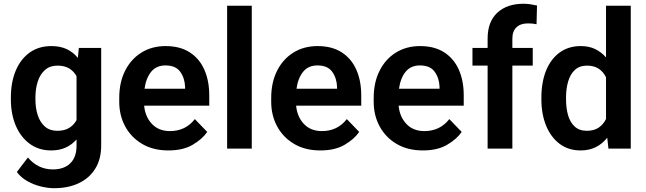

<svg xmlns="http://www.w3.org/2000/svg" viewBox="-20 -780 3390 1008"><path d="M37.1 -257.8V-268.1Q37.1 -348.6 62.7 -409.4Q88.4 -470.2 136 -504.2Q183.6 -538.1 249.5 -538.1Q296.9 -538.1 331.1 -521.7Q365.2 -505.4 388.7 -476.1L394 -528.3H511.2V-16.1Q511.2 55.7 480 105.7Q448.7 155.8 393.3 181.9Q337.9 208 264.2 208Q232.4 208 195.6 199.2Q158.7 190.4 124.8 171.6Q90.8 152.8 68.4 123L126.5 46.9Q179.2 109.4 257.8 109.4Q315.9 109.4 348.9 77.4Q381.8 45.4 381.8 -14.6V-47.9Q357.9 -20.5 325 -5.4Q292 9.8 248.5 9.8Q183.6 9.8 136 -25.1Q88.4 -60.1 62.7 -120.6Q37.1 -181.2 37.1 -257.8ZM166 -268.1V-257.8Q166 -212.4 178.2 -175Q190.4 -137.7 215.8 -115.5Q241.2 -93.3 280.8 -93.3Q318.4 -93.3 343 -108.4Q367.7 -123.5 381.8 -149.4V-379.9Q367.7 -405.8 343.3 -420.7Q318.8 -435.5 281.7 -435.5Q242.2 -435.5 216.6 -413.1Q190.9 -390.6 178.5 -352.8Q166 -314.9 166 -268.1Z M864.3 9.8Q784.2 9.8 726.3 -24.4Q668.5 -58.6 637.2 -116.5Q606 -174.3 606 -246.1V-265.6Q606 -347.2 636.7 -408.4Q667.5 -469.7 722.4 -503.9Q777.3 -538.1 849.6 -538.1Q924.8 -538.1 975.8 -505.4Q1026.9 -472.7 1052.7 -414.3Q1078.6 -356 1078.6 -279.3V-225.1H736.8Q742.2 -167 777.6 -129.4Q813 -91.8 872.1 -91.8Q954.1 -91.8 1002.9 -154.8L1067.9 -87.4Q1043 -50.3 992.2 -20.3Q941.4 9.8 864.3 9.8ZM848.6 -436.5Q800.8 -436.5 773.7 -403.3Q746.6 -370.1 738.8 -314H951.7V-323.7Q950.2 -369.6 926.3 -403.1Q902.3 -436.5 848.6 -436.5Z M1301.8 -750V0H1172.4V-750Z M1662.1 9.8Q1582 9.8 1524.2 -24.4Q1466.3 -58.6 1435.1 -116.5Q1403.8 -174.3 1403.8 -246.1V-265.6Q1403.8 -347.2 1434.6 -408.4Q1465.3 -469.7 1520.3 -503.9Q1575.2 -538.1 1647.5 -538.1Q1722.7 -538.1 1773.7 -505.4Q1824.7 -472.7 1850.6 -414.3Q1876.5 -356 1876.5 -279.3V-225.1H1534.7Q1540 -167 1575.4 -129.4Q1610.8 -91.8 1669.9 -91.8Q1752 -91.8 1800.8 -154.8L1865.7 -87.4Q1840.8 -50.3 1790 -20.3Q1739.3 9.8 1662.1 9.8ZM1646.5 -436.5Q1598.6 -436.5 1571.5 -403.3Q1544.4 -370.1 1536.6 -314H1749.5V-323.7Q1748 -369.6 1724.1 -403.1Q1700.2 -436.5 1646.5 -436.5Z M2200.2 9.8Q2120.1 9.8 2062.3 -24.4Q2004.4 -58.6 1973.1 -116.5Q1941.9 -174.3 1941.9 -246.1V-265.6Q1941.9 -347.2 1972.7 -408.4Q2003.4 -469.7 2058.3 -503.9Q2113.3 -538.1 2185.5 -538.1Q2260.7 -538.1 2311.8 -505.4Q2362.8 -472.7 2388.7 -414.3Q2414.6 -356 2414.6 -279.3V-225.1H2072.8Q2078.1 -167 2113.5 -129.4Q2148.9 -91.8 2208 -91.8Q2290 -91.8 2338.9 -154.8L2403.8 -87.4Q2378.9 -50.3 2328.1 -20.3Q2277.3 9.8 2200.2 9.8ZM2184.6 -436.5Q2136.7 -436.5 2109.6 -403.3Q2082.5 -370.1 2074.7 -314H2287.6V-323.7Q2286.1 -369.6 2262.2 -403.1Q2238.3 -436.5 2184.6 -436.5Z M2669.9 0H2540V-435.5H2460.4V-528.3H2540V-577.1Q2540 -666 2590.8 -713.1Q2641.6 -760.3 2728.5 -760.3Q2747.1 -760.3 2764.9 -757.6Q2782.7 -754.9 2799.3 -751L2796.9 -652.8Q2777.8 -657.2 2752.4 -657.2Q2712.9 -657.2 2691.4 -636.7Q2669.9 -616.2 2669.9 -577.1V-528.3H2776.9V-435.5H2669.9Z M2822.3 -257.8V-268.1Q2822.3 -348.6 2846.9 -409.4Q2871.6 -470.2 2918 -504.2Q2964.4 -538.1 3029.3 -538.1Q3071.8 -538.1 3104.5 -522.5Q3137.2 -506.8 3161.6 -478.5V-750H3291.5V0H3174.3L3168 -57.1Q3143.1 -25.4 3108.4 -7.8Q3073.7 9.8 3028.3 9.8Q2963.9 9.8 2917.7 -25.1Q2871.6 -60.1 2846.9 -120.6Q2822.3 -181.2 2822.3 -257.8ZM2951.7 -268.1V-257.8Q2951.7 -212.4 2962.4 -175Q2973.1 -137.7 2997.3 -115.5Q3021.5 -93.3 3061 -93.3Q3098.6 -93.3 3123.3 -110.1Q3147.9 -127 3161.6 -155.3V-374Q3147.9 -402.8 3123.3 -419.2Q3098.6 -435.5 3062 -435.5Q3022.5 -435.5 2998.3 -413.1Q2974.1 -390.6 2962.9 -352.8Q2951.7 -314.9 2951.7 -268.1Z"/></svg>

Font: Vazirmatn RD UI SemiBold
Style: Regular
Weight: 600
Designer: Saber Rastikerdar
Foundry: Saber Rastikerdar
Version: Version 33.003